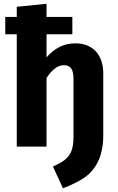

<svg xmlns="http://www.w3.org/2000/svg" viewBox="-20 -778 625 1019"><path d="M380 -548C319 -548 271 -523 227 -474V-596H364V-688H227V-758L69 -742V-688H8V-596H69V0H227V-364C256 -409 287 -432 319 -432C352 -432 370 -413 370 -361V-50C370 -19 366 7 358 26C341 64 313 82 261 106L314 221C360 204 398 185 429 164C490 120 528 51 528 -60V-388C528 -488 472 -548 380 -548Z"/></svg>

Font: Fira Sans
Style: Bold
Weight: 700
Designer: Carrois Corporate & Edenspiekermann AG
Foundry: Carrois Corporate GbR & Edenspiekermann AG
Version: Version 4.203